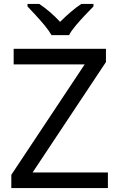

<svg xmlns="http://www.w3.org/2000/svg" viewBox="-20 -964 612 984"><path d="M533 0H38V-68L414 -634H50V-714H523V-646L147 -80H533ZM244 -784Q231 -807 209 -833.5Q187 -860 163 -886Q139 -912 121 -931V-944H181Q207 -927 235 -903Q263 -879 288 -852Q315 -879 343 -903Q371 -927 397 -944H459V-931Q440 -912 415.5 -886Q391 -860 368.5 -833.5Q346 -807 334 -784Z"/></svg>

Font: Noto Sans Gujarati
Style: Regular
Weight: 400
Designer: Jelle Bosma - Monotype Design Team, Universal Thirst
Foundry: Monotype Imaging Inc.
Version: Version 2.102